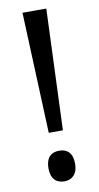

<svg xmlns="http://www.w3.org/2000/svg" viewBox="-84 -753 413 802"><g transform="rotate(-10 122.5 -352.0)"><path d="M153 -201 173 -714H72L93 -201ZM66 -55C66 -11 88 10 123 10C154 10 179 -10 179 -55C179 -101 156 -120 123 -120C87 -120 66 -99 66 -55Z"/></g></svg>

Font: Noto Sans Condensed
Style: Regular
Weight: 400
Width: 3
Designer: Monotype Design Team
Foundry: Monotype Imaging Inc.
Version: Version 2.013